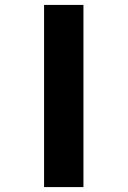

<svg xmlns="http://www.w3.org/2000/svg" viewBox="-20 -760 518 780"><path d="M159 0V-740H319V0Z"/></svg>

Font: Lexend Mega
Style: Bold
Weight: 700
Version: Version 1.007